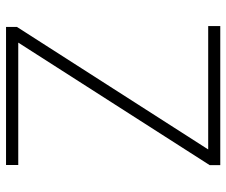

<svg xmlns="http://www.w3.org/2000/svg" viewBox="-78 -690 768 652"><g transform="rotate(-90 306.0 -364.0)"><path d="M71.3 0V-36.1L487.3 -686H71.8V-727.5H540.5V-690.4L124.5 -41H543.5V0Z"/></g></svg>

Font: Inter Extra Light
Style: Regular
Weight: 200
Designer: Rasmus Andersson
Foundry: rsms
Version: Version 4.000;git-3c8e0fc